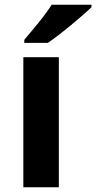

<svg xmlns="http://www.w3.org/2000/svg" viewBox="-20 -786 404 806"><path d="M227 0H78V-546H227ZM364 -756Q350 -742 327 -722Q304 -702 277.5 -680Q251 -658 225.5 -638.5Q200 -619 181 -606H82V-619Q98 -638 119.5 -663.5Q141 -689 162 -716.5Q183 -744 197 -766H364Z"/></svg>

Font: RS Noto Sans
Style: Bold
Weight: 700
Designer: Monotype Design Team
Foundry: Monotype Imaging Inc.
Version: Version 3.10